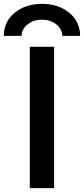

<svg xmlns="http://www.w3.org/2000/svg" viewBox="-48 -974 436 995"><path d="M106.4 1V-731.4H232.4V1ZM367.2 -788.1H275.4Q273.4 -825.2 242.7 -848.6Q211.9 -872.1 169.4 -872.1Q127 -872.1 96.2 -848.6Q65.4 -825.2 63.5 -788.1H-28.3Q-28.3 -861.3 27.8 -907.7Q84 -954.1 169.4 -954.1Q254.9 -954.1 311 -907.7Q367.2 -861.3 367.2 -788.1Z"/></svg>

Font: Gen Shin Gothic Medium
Style: Regular
Weight: 500
Designer: [Source Han Sans]
Ryoko NISHIZUKA  (kana & ideographs); Paul D. Hunt (Latin, Greek & Cyrillic); Wenlong ZHANG  (bopomofo
Version: Version 1.002.20150607